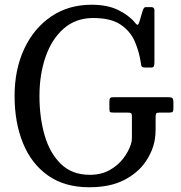

<svg xmlns="http://www.w3.org/2000/svg" viewBox="-20 -780 762 810"><path d="M460 -370H687Q702 -370 706.8 -366.5Q711.5 -363 711.5 -347V-322Q711.5 -311 708 -308Q704.5 -305 693 -305H653Q641.5 -305 639 -301.2Q636.5 -297.5 636.5 -286V-236Q636.5 -223.5 635.8 -214Q635 -204.5 633.5 -193.5Q626 -144.5 594 -97.5Q562 -50.5 503 -20.2Q444 10 356.5 10Q252.5 10 182.2 -39.8Q112 -89.5 76.8 -176.5Q41.5 -263.5 41.5 -375Q41.5 -486.5 82 -573.5Q122.5 -660.5 195.5 -710.2Q268.5 -760 366.5 -760Q434 -760 479.8 -737.2Q525.5 -714.5 551.5 -682Q557.5 -674 561.2 -675.8Q565 -677.5 568.5 -689.5L581 -732Q583 -739 586.2 -744.5Q589.5 -750 596 -750H618Q631.5 -750 631.5 -737V-517Q631.5 -509 629.5 -502Q627.5 -495 619 -495H595Q581.5 -495 578.5 -498.5Q575.5 -502 574.5 -513Q567.5 -561 548.8 -604.8Q530 -648.5 488.8 -676.2Q447.5 -704 373.5 -704Q300 -704 249.2 -659.8Q198.5 -615.5 172.5 -540.8Q146.5 -466 146.5 -375Q146.5 -284 168.5 -208.5Q190.5 -133 237.5 -87.8Q284.5 -42.5 359 -42.5Q406.5 -42.5 441.8 -62Q477 -81.5 499.8 -111.2Q522.5 -141 532.5 -172Q534.5 -179 535.5 -184.8Q536.5 -190.5 536.5 -200V-289Q536.5 -300.5 532.5 -302.8Q528.5 -305 518.5 -305H459.5Q446.5 -305 444 -307.8Q441.5 -310.5 441.5 -323V-351Q441.5 -363 444.8 -366.5Q448 -370 460 -370Z"/></svg>

Font: Besley* Narrow
Style: Regular
Weight: 400
Width: 4
Designer: Owen Earl
Foundry: indestructible type*
Version: Version 3.000; ttfautohint (v1.8.3)